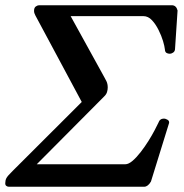

<svg xmlns="http://www.w3.org/2000/svg" viewBox="-26 -713 702 733"><path d="M8.3 0Q2.4 0 -2 -3.4Q-6.3 -6.8 -5.9 -13.7Q-5.9 -24.4 -1.7 -32.7Q2.4 -41 22 -60.1L286.1 -323.7L108.9 -654.3Q104 -663.1 104 -671.4Q104 -683.6 110.6 -688.2Q117.2 -692.9 122.6 -692.9H631.8Q639.2 -692.4 644.3 -687.5Q649.4 -682.6 651.9 -672.9L642.1 -524.4Q641.1 -516.1 634.5 -512Q627.9 -507.8 622.6 -507.8Q614.7 -507.8 609.4 -511.2Q604 -514.6 603.5 -524.4Q602.5 -535.6 596.4 -556.2Q590.3 -576.7 579.3 -598.6Q568.4 -620.6 554 -636Q539.6 -651.4 521.5 -651.4H243.7L371.6 -419.4Q375.5 -413.1 380.4 -402.8Q385.3 -392.6 385.3 -378.9Q385.3 -370.6 382.6 -361.6Q379.9 -352.5 371.6 -344.7L114.3 -85.9H452.1Q464.8 -85.9 480.2 -99.1Q495.6 -112.3 511.2 -132.6Q526.9 -152.8 540.8 -175Q554.7 -197.3 564.5 -216.1Q574.2 -234.9 578.6 -244.1Q584 -260.3 600.1 -260.3Q605.5 -260.3 613 -256.1Q620.6 -252 619.6 -243.7L550.3 -20Q539.1 -0.5 524.4 0Z"/></svg>

Font: Gelasio Medium
Style: Italic
Weight: 500
Italic angle: -8.5°
Designer: Eben Sorkin
Foundry: Eben Sorkin
Version: Version 1.008